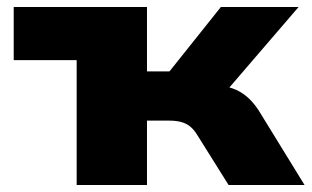

<svg xmlns="http://www.w3.org/2000/svg" viewBox="-20 -526 887 546"><path d="M198 0V-355H19V-506H398V-323H462L608 -506H829L602 -242L592 -284Q620 -282 641.5 -274.5Q663 -267 681 -252Q699 -237 715 -213L846 0H630L541 -142Q532 -157 521 -166Q510 -175 495.5 -179Q481 -183 461 -183H398V0Z"/></svg>

Font: Nunito Sans 7pt SemiExpanded Black
Style: Regular
Weight: 900
Width: 6
Designer: Vernon Adams
Foundry: Vernon Adams
Version: Version 3.101;gftools[0.9.27]